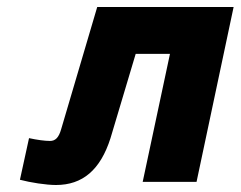

<svg xmlns="http://www.w3.org/2000/svg" viewBox="-20 -520 688 549"><path d="M296 -125 368 -366H466L388 0H542L648 -500H258L155 -151C148 -126 138 -117 123 -117C108 -117 86 -120 63 -125L37 -6C67 2 112 9 140 9C216 9 267 -34 296 -125Z"/></svg>

Font: LT Wave Mono Black
Style: Italic
Weight: 900
Designer: Daniel Lyons
Version: Version 2.5 (Glyphs App)